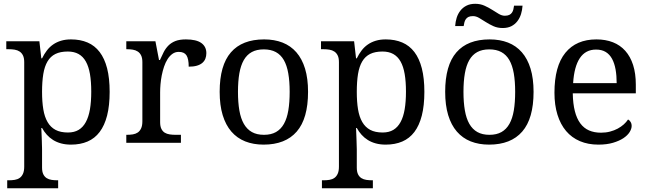

<svg xmlns="http://www.w3.org/2000/svg" viewBox="-20 -754 3428 1014"><path d="M337.9 -481.9Q298.8 -481.9 272.7 -469Q246.6 -456.1 231 -429.7Q215.3 -403.3 208.7 -363.3Q202.1 -323.2 202.1 -269Q202.1 -216.8 208.7 -176.8Q215.3 -136.7 231.2 -109.4Q247.1 -82 273.2 -68.1Q299.3 -54.2 338.9 -54.2Q372.1 -54.2 395.3 -68.1Q418.5 -82 433.3 -109.4Q448.2 -136.7 455.1 -177Q461.9 -217.3 461.9 -270Q461.9 -323.2 455.1 -363Q448.2 -402.8 433.3 -429.2Q418.5 -455.6 394.8 -468.8Q371.1 -481.9 337.9 -481.9ZM559.1 -269Q559.1 -196.8 545.7 -144Q532.2 -91.3 506.3 -57.1Q480.5 -22.9 442.4 -6.6Q404.3 9.8 355 9.8Q326.2 9.8 302.7 3.4Q279.3 -2.9 260.5 -14.6Q241.7 -26.4 227.3 -42.5Q212.9 -58.6 202.1 -78.1H198.2Q199.2 -52.2 200.2 -29.8Q200.7 -20.5 200.9 -10.5Q201.2 -0.5 201.4 8.3Q201.7 17.1 201.9 24.2Q202.1 31.2 202.1 35.2V130.9Q202.1 152.8 208.7 166.3Q215.3 179.7 226.6 186.8Q237.8 193.8 252.7 196Q267.6 198.2 284.2 198.2H287.1V240.2H18.1V198.2H25.9Q43 198.2 57.9 195.8Q72.8 193.4 83.7 185.8Q94.7 178.2 101.3 163.8Q107.9 149.4 107.9 126V-425.8Q107.9 -447.8 101.3 -461.2Q94.7 -474.6 83.5 -481.9Q72.3 -489.3 57.4 -491.7Q42.5 -494.1 25.9 -494.1H13.2V-536.1H188L198.2 -445.8H202.1Q213.4 -468.8 227.5 -487.3Q241.7 -505.9 260.3 -518.8Q278.8 -531.7 302.2 -538.8Q325.7 -545.9 355 -545.9Q404.3 -545.9 442.4 -529.5Q480.5 -513.2 506.3 -479.2Q532.2 -445.3 545.7 -393.1Q559.1 -340.8 559.1 -269Z M935.5 0H647V-42H649.9Q667 -42 681.9 -44.4Q696.8 -46.9 707.8 -54.4Q718.8 -62 725.3 -76.2Q731.9 -90.3 731.9 -113.8V-425.8Q731.9 -447.8 725.3 -461.2Q718.8 -474.6 707.5 -481.9Q696.3 -489.3 681.4 -491.7Q666.5 -494.1 649.9 -494.1H647V-536.1H800.8L819.8 -437H824.7Q834.5 -459.5 844.7 -479.2Q855 -499 869.9 -513.9Q884.8 -528.8 906.7 -537.4Q928.7 -545.9 961.9 -545.9Q1016.6 -545.9 1043.2 -526.9Q1069.8 -507.8 1069.8 -473.1Q1069.8 -457.5 1064.7 -444.3Q1059.6 -431.2 1048.3 -421.6Q1037.1 -412.1 1019.5 -407Q1002 -401.9 976.6 -401.9Q976.6 -443.4 964.8 -461.7Q953.1 -480 923.8 -480Q905.3 -480 890.6 -469.5Q876 -459 865 -441.7Q854 -424.3 846.4 -401.9Q838.9 -379.4 834.2 -355.7Q829.6 -332 827.6 -308.6Q825.7 -285.2 825.7 -266.1V-108.9Q825.7 -86.9 832.3 -73.5Q838.9 -60.1 850.1 -53.2Q861.3 -46.4 876.2 -44.2Q891.1 -42 907.7 -42H935.5Z M1606.9 -269Q1606.9 -127.9 1547.1 -59.1Q1487.3 9.8 1372.1 9.8Q1317.9 9.8 1274.9 -7.3Q1231.9 -24.4 1201.9 -59.1Q1171.9 -93.8 1156 -146.2Q1140.1 -198.7 1140.1 -269Q1140.1 -409.2 1199.5 -477.5Q1258.8 -545.9 1375 -545.9Q1429.2 -545.9 1472.2 -529.1Q1515.1 -512.2 1545.2 -477.8Q1575.2 -443.4 1591.1 -391.4Q1606.9 -339.4 1606.9 -269ZM1236.8 -269Q1236.8 -213.4 1244.1 -170.9Q1251.5 -128.4 1267.8 -99.9Q1284.2 -71.3 1310.3 -56.6Q1336.4 -42 1374 -42Q1411.6 -42 1437.5 -56.6Q1463.4 -71.3 1479.5 -99.9Q1495.6 -128.4 1502.7 -170.9Q1509.8 -213.4 1509.8 -269Q1509.8 -324.7 1502.4 -366.7Q1495.1 -408.7 1479 -436.8Q1462.9 -464.8 1436.8 -479Q1410.6 -493.2 1373 -493.2Q1335.4 -493.2 1309.6 -479Q1283.7 -464.8 1267.6 -436.8Q1251.5 -408.7 1244.1 -366.7Q1236.8 -324.7 1236.8 -269Z M2000 -481.9Q1960.9 -481.9 1934.8 -469Q1908.7 -456.1 1893.1 -429.7Q1877.4 -403.3 1870.8 -363.3Q1864.3 -323.2 1864.3 -269Q1864.3 -216.8 1870.8 -176.8Q1877.4 -136.7 1893.3 -109.4Q1909.2 -82 1935.3 -68.1Q1961.4 -54.2 2001 -54.2Q2034.2 -54.2 2057.4 -68.1Q2080.6 -82 2095.5 -109.4Q2110.4 -136.7 2117.2 -177Q2124 -217.3 2124 -270Q2124 -323.2 2117.2 -363Q2110.4 -402.8 2095.5 -429.2Q2080.6 -455.6 2056.9 -468.8Q2033.2 -481.9 2000 -481.9ZM2221.2 -269Q2221.2 -196.8 2207.8 -144Q2194.3 -91.3 2168.5 -57.1Q2142.6 -22.9 2104.5 -6.6Q2066.4 9.8 2017.1 9.8Q1988.3 9.8 1964.8 3.4Q1941.4 -2.9 1922.6 -14.6Q1903.8 -26.4 1889.4 -42.5Q1875 -58.6 1864.3 -78.1H1860.4Q1861.3 -52.2 1862.3 -29.8Q1862.8 -20.5 1863 -10.5Q1863.3 -0.5 1863.5 8.3Q1863.8 17.1 1864 24.2Q1864.3 31.2 1864.3 35.2V130.9Q1864.3 152.8 1870.8 166.3Q1877.4 179.7 1888.7 186.8Q1899.9 193.8 1914.8 196Q1929.7 198.2 1946.3 198.2H1949.2V240.2H1680.2V198.2H1688Q1705.1 198.2 1720 195.8Q1734.9 193.4 1745.8 185.8Q1756.8 178.2 1763.4 163.8Q1770 149.4 1770 126V-425.8Q1770 -447.8 1763.4 -461.2Q1756.8 -474.6 1745.6 -481.9Q1734.4 -489.3 1719.5 -491.7Q1704.6 -494.1 1688 -494.1H1675.3V-536.1H1850.1L1860.4 -445.8H1864.3Q1875.5 -468.8 1889.6 -487.3Q1903.8 -505.9 1922.4 -518.8Q1940.9 -531.7 1964.4 -538.8Q1987.8 -545.9 2017.1 -545.9Q2066.4 -545.9 2104.5 -529.5Q2142.6 -513.2 2168.5 -479.2Q2194.3 -445.3 2207.8 -393.1Q2221.2 -340.8 2221.2 -269Z M2797.9 -269Q2797.9 -127.9 2738 -59.1Q2678.2 9.8 2563 9.8Q2508.8 9.8 2465.8 -7.3Q2422.9 -24.4 2392.8 -59.1Q2362.8 -93.8 2346.9 -146.2Q2331.1 -198.7 2331.1 -269Q2331.1 -409.2 2390.4 -477.5Q2449.7 -545.9 2565.9 -545.9Q2620.1 -545.9 2663.1 -529.1Q2706.1 -512.2 2736.1 -477.8Q2766.1 -443.4 2782 -391.4Q2797.9 -339.4 2797.9 -269ZM2427.7 -269Q2427.7 -213.4 2435.1 -170.9Q2442.4 -128.4 2458.7 -99.9Q2475.1 -71.3 2501.2 -56.6Q2527.3 -42 2564.9 -42Q2602.5 -42 2628.4 -56.6Q2654.3 -71.3 2670.4 -99.9Q2686.5 -128.4 2693.6 -170.9Q2700.7 -213.4 2700.7 -269Q2700.7 -324.7 2693.4 -366.7Q2686 -408.7 2669.9 -436.8Q2653.8 -464.8 2627.7 -479Q2601.6 -493.2 2564 -493.2Q2526.4 -493.2 2500.5 -479Q2474.6 -464.8 2458.5 -436.8Q2442.4 -408.7 2435.1 -366.7Q2427.7 -324.7 2427.7 -269ZM2646 -670.9Q2660.6 -670.9 2669.7 -675.3Q2678.7 -679.7 2683.8 -687.3Q2689 -694.8 2691.2 -704.3Q2693.4 -713.9 2694.8 -724.1H2739.7Q2738.3 -701.2 2731.7 -679.9Q2725.1 -658.7 2712.4 -642.1Q2699.7 -625.5 2680.7 -615.7Q2661.6 -606 2634.8 -606Q2607.9 -606 2586.2 -615.7Q2564.5 -625.5 2545.7 -637.5Q2526.9 -649.4 2510.5 -659.2Q2494.1 -668.9 2478 -668.9Q2462.9 -668.9 2454.1 -664.6Q2445.3 -660.2 2440.2 -652.8Q2435.1 -645.5 2432.6 -636Q2430.2 -626.5 2428.7 -616.2H2383.8Q2385.3 -639.2 2391.8 -660.2Q2398.4 -681.2 2411.4 -697.8Q2424.3 -714.4 2443.6 -724.1Q2462.9 -733.9 2489.7 -733.9Q2516.6 -733.9 2538.3 -724.1Q2560.1 -714.4 2578.9 -702.4Q2597.7 -690.4 2614 -680.7Q2630.4 -670.9 2646 -670.9Z M3127.9 -492.2Q3072.3 -492.2 3042.2 -447Q3012.2 -401.9 3006.8 -314.9H3236.8Q3236.8 -354.5 3231 -387.2Q3225.1 -419.9 3212.4 -443.4Q3199.7 -466.8 3179 -479.5Q3158.2 -492.2 3127.9 -492.2ZM3140.1 9.8Q3085.9 9.8 3042.7 -8.5Q2999.5 -26.9 2969.7 -62Q2939.9 -97.2 2924.1 -148.2Q2908.2 -199.2 2908.2 -264.2Q2908.2 -404.3 2965.8 -475.1Q3023.4 -545.9 3129.9 -545.9Q3178.2 -545.9 3216.8 -530.8Q3255.4 -515.6 3282.2 -485.6Q3309.1 -455.6 3323.5 -410.9Q3337.9 -366.2 3337.9 -307.1V-261.2H3004.9Q3005.9 -206.5 3015.9 -167.2Q3025.9 -127.9 3044.7 -102.5Q3063.5 -77.1 3090.8 -65.2Q3118.2 -53.2 3153.8 -53.2Q3179.7 -53.2 3201.9 -59.1Q3224.1 -64.9 3242.2 -74.7Q3260.3 -84.5 3274.2 -96.9Q3288.1 -109.4 3296.9 -123Q3303.7 -120.1 3309.8 -110.8Q3315.9 -101.6 3315.9 -88.9Q3315.9 -73.7 3305.2 -56.4Q3294.4 -39.1 3272.5 -24.4Q3250.5 -9.8 3217.5 0Q3184.6 9.8 3140.1 9.8Z"/></svg>

Font: Noto Serif
Style: Regular
Weight: 400
Designer: Monotype Design team
Foundry: Monotype Imaging Inc.
Version: Version 1.02